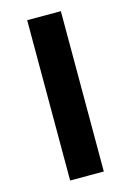

<svg xmlns="http://www.w3.org/2000/svg" viewBox="-113 -787 577 845"><g transform="rotate(-15 175.5 -365.0)"><path d="M98.6 0V-730.5H252V0Z"/></g></svg>

Font: GenEi M Gothic v2 Bold
Style: Regular
Weight: 700
Version: Version 2.0